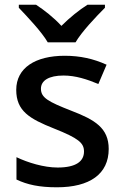

<svg xmlns="http://www.w3.org/2000/svg" viewBox="-20 -786 525 816"><path d="M183 -606H301C327 -651 389 -716 426 -753V-766H352C317 -744 277 -712 241 -676C208 -712 168 -743 133 -766H60V-753C96 -715 157 -651 183 -606ZM442 -153C442 -242 383 -277 284 -315C184 -354 154 -371 154 -409C154 -444 188 -465 250 -465C301 -465 350 -449 398 -429L433 -511C378 -536 321 -549 255 -549C131 -549 49 -498 49 -404C49 -314 106 -281 209 -240C315 -198 337 -178 337 -142C337 -101 304 -74 225 -74C166 -74 98 -95 50 -118V-23C96 -1 147 10 222 10C361 10 442 -46 442 -153Z"/></svg>

Font: Noto Sans Lisu Medium
Style: Regular
Weight: 500
Designer: Monotype Design Team. David Williams.
Foundry: Monotype Imaging Inc.
Version: Version 2.102